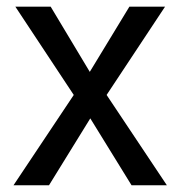

<svg xmlns="http://www.w3.org/2000/svg" viewBox="-20 -548 536 568"><path d="M245.6 -335.4 362.8 -528.3H468.3L295.4 -267.1L473.6 0H369.1L247.1 -197.8L125 0H20L198.2 -267.1L25.4 -528.3H129.9Z"/></svg>

Font: Nahid FD
Style: FD
Weight: 400
Foundry: DejaVu fonts team - Redesigned by Saber Rastikerdar
Version: Version 0.3.0